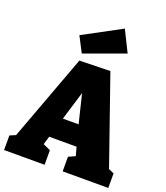

<svg xmlns="http://www.w3.org/2000/svg" viewBox="-175 -1120 1069 1238"><g transform="rotate(20 359.0 -501.0)"><path d="M471 -713 679 -116 716 -100V0H403V-100L449 -121L433 -180H245L228 -123L279 -100V0H1V-100L41 -117L260 -708ZM288 -320H396L348 -517ZM537 -857 259 -756 204 -862 465 -1002Z"/></g></svg>

Font: Bitter Pro Black
Style: Regular
Weight: 900
Designer: Sol Matas, and Bitter project Authors
Foundry: Sol Matas
Version: Version 1.010